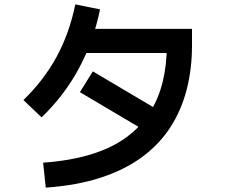

<svg xmlns="http://www.w3.org/2000/svg" viewBox="-20 -814 1040 877"><path d="M189 43 177 -71Q302 -80 396 -109Q490 -138 556 -186Q622 -234 663 -298Q704 -362 723 -440Q742 -518 742 -606L774 -572H325V-682H857V-606Q857 -500 833 -406Q809 -312 759 -234Q709 -156 630 -97.5Q551 -39 441.5 -3Q332 33 189 43ZM170 -278 87 -357Q180 -447 238.5 -554.5Q297 -662 324 -794L437 -771Q376 -476 170 -278ZM708 -308 649 -213 345 -393 404 -488Z"/></svg>

Font: Murecho Thin Medium
Style: Regular
Weight: 500
Version: Version 1.010